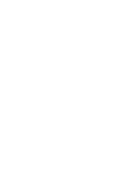

<svg xmlns="http://www.w3.org/2000/svg" viewBox="-20 -670 440 640"><path d="M300 -50Q300 -50 300 -50Q300 -50 300 -50Q300 -50 300 -50Q300 -50 300 -50Q300 -50 300 -50Q300 -50 300 -50Q300 -50 300 -50Q300 -50 300 -50Q300 -50 300 -50Q300 -50 300 -50Q300 -50 300 -50Q300 -50 300 -50ZM300 -150Q300 -150 300 -150Q300 -150 300 -150Q300 -150 300 -150Q300 -150 300 -150Q300 -150 300 -150Q300 -150 300 -150Q300 -150 300 -150Q300 -150 300 -150Q300 -150 300 -150Q300 -150 300 -150Q300 -150 300 -150Q300 -150 300 -150ZM300 -250Q300 -250 300 -250Q300 -250 300 -250Q300 -250 300 -250Q300 -250 300 -250Q300 -250 300 -250Q300 -250 300 -250Q300 -250 300 -250Q300 -250 300 -250Q300 -250 300 -250Q300 -250 300 -250Q300 -250 300 -250Q300 -250 300 -250ZM300 -350Q300 -350 300 -350Q300 -350 300 -350Q300 -350 300 -350Q300 -350 300 -350Q300 -350 300 -350Q300 -350 300 -350Q300 -350 300 -350Q300 -350 300 -350Q300 -350 300 -350Q300 -350 300 -350Q300 -350 300 -350Q300 -350 300 -350ZM100 -350Q100 -350 100 -350Q100 -350 100 -350Q100 -350 100 -350Q100 -350 100 -350Q100 -350 100 -350Q100 -350 100 -350Q100 -350 100 -350Q100 -350 100 -350Q100 -350 100 -350Q100 -350 100 -350Q100 -350 100 -350Q100 -350 100 -350ZM100 -250Q100 -250 100 -250Q100 -250 100 -250Q100 -250 100 -250Q100 -250 100 -250Q100 -250 100 -250Q100 -250 100 -250Q100 -250 100 -250Q100 -250 100 -250Q100 -250 100 -250Q100 -250 100 -250Q100 -250 100 -250Q100 -250 100 -250ZM100 -150Q100 -150 100 -150Q100 -150 100 -150Q100 -150 100 -150Q100 -150 100 -150Q100 -150 100 -150Q100 -150 100 -150Q100 -150 100 -150Q100 -150 100 -150Q100 -150 100 -150Q100 -150 100 -150Q100 -150 100 -150Q100 -150 100 -150ZM200 -50Q200 -50 200 -50Q200 -50 200 -50Q200 -50 200 -50Q200 -50 200 -50Q200 -50 200 -50Q200 -50 200 -50Q200 -50 200 -50Q200 -50 200 -50Q200 -50 200 -50Q200 -50 200 -50Q200 -50 200 -50Q200 -50 200 -50ZM200 -550Q200 -550 200 -550Q200 -550 200 -550Q200 -550 200 -550Q200 -550 200 -550Q200 -550 200 -550Q200 -550 200 -550Q200 -550 200 -550Q200 -550 200 -550Q200 -550 200 -550Q200 -550 200 -550Q200 -550 200 -550Q200 -550 200 -550ZM100 -650Q100 -650 100 -650Q100 -650 100 -650Q100 -650 100 -650Q100 -650 100 -650Q100 -650 100 -650Q100 -650 100 -650Q100 -650 100 -650Q100 -650 100 -650Q100 -650 100 -650Q100 -650 100 -650Q100 -650 100 -650Q100 -650 100 -650Z"/></svg>

Font: TINY 5x3
Style: Regular
Weight: 400
Designer: Jack Halten Fahnestock
Foundry: Velvetyne Type Foundry
Version: Version 1.002